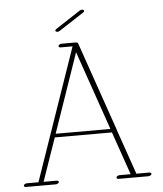

<svg xmlns="http://www.w3.org/2000/svg" viewBox="-57 -884 799 943"><g transform="rotate(-5 342.5 -412.5)"><path d="M253.4 -736.8C256.8 -736.8 260.7 -737.8 264.2 -740.2L387.2 -820.3C390.6 -822.8 392.6 -825.7 392.6 -828.1C392.6 -832.5 387.2 -834.5 382.3 -834.5C378.9 -834.5 374.5 -833.5 371.6 -831.5L248.5 -751C245.1 -748.5 243.2 -746.1 243.2 -743.7C243.2 -739.3 248.5 -736.8 253.4 -736.8ZM335.4 -628.9 470.7 -238.8H200.7ZM652.3 -2C652.3 -5.9 647.9 -8.8 642.1 -8.8H578.6L501 -232.4C501 -233.4 501 -233.9 500.5 -234.9L349.1 -671.9C348.1 -674.3 345.7 -675.8 342.3 -676.3C341.3 -676.3 340.3 -676.8 339.4 -676.8H268.1C261.2 -676.8 254.4 -672.9 252.4 -668C250.5 -663.1 254.9 -659.2 261.7 -659.2H320.8L95.7 -8.8H39.1C32.2 -8.8 22.9 -4.4 22.9 2.4C22.9 6.3 26.9 8.8 32.7 8.8H179.2C186 8.8 193.4 4.9 195.3 0C197.3 -4.9 192.4 -8.8 185.5 -8.8H121.1L194.8 -221.2H476.6L550.3 -8.8H495.6C488.8 -8.8 481.9 -4.9 480 0C478 4.9 482.4 8.8 489.3 8.8H635.7C642.6 8.8 652.3 4.4 652.3 -2Z"/></g></svg>

Font: WireWyrm
Style: Light
Weight: 200
Version: Version 001.000